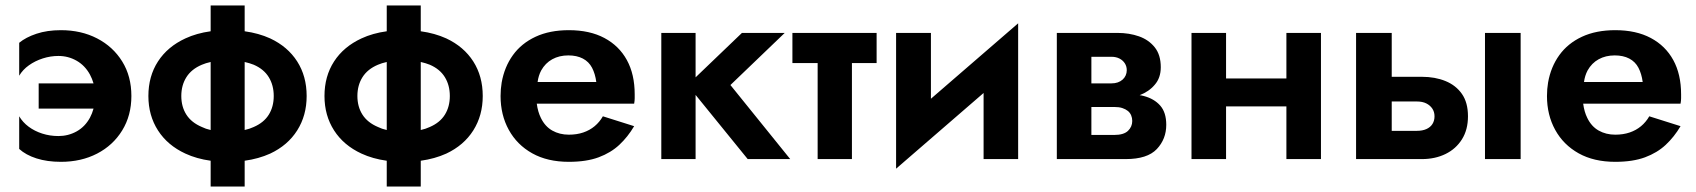

<svg xmlns="http://www.w3.org/2000/svg" viewBox="-20 -580 6184 700"><path d="M50 -156Q63 -134 84.5 -118Q106 -102 134 -93Q162 -84 193 -84Q229 -84 259.5 -101Q290 -118 308 -151Q316 -166 321 -184H121V-276H321Q316 -293 308 -308Q290 -341 259.5 -358.5Q229 -376 193 -376Q164 -376 136 -367Q108 -358 85.5 -342Q63 -326 50 -304V-424Q74 -444 113 -457Q152 -470 202 -470Q276 -470 334 -440Q392 -410 425.5 -356Q459 -302 459 -230Q459 -159 425.5 -104.5Q392 -50 334 -20Q276 10 202 10Q152 10 113 -2.5Q74 -15 50 -37Z M872 -560V-466Q923 -459 965 -440Q1029 -410 1063.5 -356Q1098 -302 1098 -230Q1098 -159 1063.5 -104.5Q1029 -50 965 -20Q923 -1 872 6V100H748V6Q697 -1 656 -20Q591 -50 556 -104.5Q521 -159 521 -230Q521 -302 556 -356Q591 -410 656 -440Q697 -459 748 -466V-560ZM641 -230Q641 -191 659.5 -162Q678 -133 716 -117Q730 -110 748 -106V-354Q730 -350 716 -344Q678 -328 659.5 -298.5Q641 -269 641 -230ZM872 -106Q890 -110 905 -117Q942 -133 960 -162Q978 -191 978 -230Q978 -269 960 -298.5Q942 -328 905 -344Q890 -350 872 -354Z M1514 -560V-466Q1565 -459 1607 -440Q1671 -410 1705.5 -356Q1740 -302 1740 -230Q1740 -159 1705.5 -104.5Q1671 -50 1607 -20Q1565 -1 1514 6V100H1390V6Q1339 -1 1298 -20Q1233 -50 1198 -104.5Q1163 -159 1163 -230Q1163 -302 1198 -356Q1233 -410 1298 -440Q1339 -459 1390 -466V-560ZM1283 -230Q1283 -191 1301.5 -162Q1320 -133 1358 -117Q1372 -110 1390 -106V-354Q1372 -350 1358 -344Q1320 -328 1301.5 -298.5Q1283 -269 1283 -230ZM1514 -106Q1532 -110 1547 -117Q1584 -133 1602 -162Q1620 -191 1620 -230Q1620 -269 1602 -298.5Q1584 -328 1547 -344Q1532 -350 1514 -354Z M1937 -202Q1941 -172 1952 -150Q1967 -119 1993.5 -104Q2020 -89 2054 -89Q2083 -89 2106.5 -97Q2130 -105 2148 -120Q2166 -135 2178 -156L2292 -120Q2269 -81 2238 -52Q2207 -23 2162.5 -6.5Q2118 10 2054 10Q1976 10 1920.5 -21Q1865 -52 1835 -106.5Q1805 -161 1805 -230Q1805 -243 1806 -255Q1807 -267 1809 -279Q1819 -336 1850 -379Q1881 -422 1932.5 -446Q1984 -470 2054 -470Q2130 -470 2183.5 -441.5Q2237 -413 2265.5 -361Q2294 -309 2294 -236V-222Q2294 -213 2292 -202ZM2154 -281Q2150 -311 2138.5 -333Q2127 -355 2105 -366.5Q2083 -378 2052 -378Q2019 -378 1993.5 -364Q1968 -350 1953 -323Q1943 -304 1940 -281Z M2516 -460V-298L2685 -460H2841L2643 -270L2861 0H2706L2516 -234V0H2391V-460Z M3176 -460V-350H3086V0H2961V-350H2869V-460Z M3247 35V-460H3374V-220L3692 -495V0H3566V-241Z M3833 0V-460H4054Q4097 -460 4132.5 -447.5Q4168 -435 4190 -407.5Q4212 -380 4212 -335Q4212 -296 4190 -271Q4169 -246 4135 -233Q4143 -232 4150 -230Q4188 -220 4210 -195Q4232 -170 4232 -125Q4232 -73 4197.5 -36.5Q4163 0 4084 0ZM3959 -276H4032Q4045 -276 4055 -279.5Q4065 -283 4072.5 -289.5Q4080 -296 4084 -305Q4088 -314 4088 -324Q4088 -338 4081 -349Q4074 -360 4061.5 -366.5Q4049 -373 4032 -373H3959ZM3959 -88H4042Q4077 -88 4092.5 -103Q4108 -118 4108 -139Q4108 -150 4104 -159.5Q4100 -169 4092 -175.5Q4084 -182 4072 -186Q4060 -190 4042 -190H3959Z M4796 -460V0H4670V-192H4450V0H4324V-460H4450V-294H4670V-460Z M5524 -460V0H5394V-460ZM5054 -460V-300H5164Q5212 -300 5250 -284.5Q5288 -269 5310 -237.5Q5332 -206 5332 -156Q5332 -107 5310 -72Q5288 -37 5250 -18.5Q5212 0 5164 0H4924V-460ZM5054 -103H5146Q5166 -103 5180.5 -109.5Q5195 -116 5202.5 -128Q5210 -140 5210 -156Q5210 -172 5202 -184Q5194 -196 5180 -203Q5166 -210 5146 -210H5054Z M5752 -202Q5756 -172 5767 -150Q5782 -119 5808.5 -104Q5835 -89 5869 -89Q5898 -89 5921.5 -97Q5945 -105 5963 -120Q5981 -135 5993 -156L6107 -120Q6084 -81 6053 -52Q6022 -23 5977.5 -6.5Q5933 10 5869 10Q5791 10 5735.5 -21Q5680 -52 5650 -106.5Q5620 -161 5620 -230Q5620 -243 5621 -255Q5622 -267 5624 -279Q5634 -336 5665 -379Q5696 -422 5747.5 -446Q5799 -470 5869 -470Q5945 -470 5998.5 -441.5Q6052 -413 6080.5 -361Q6109 -309 6109 -236V-222Q6109 -213 6107 -202ZM5969 -281Q5965 -311 5953.5 -333Q5942 -355 5920 -366.5Q5898 -378 5867 -378Q5834 -378 5808.5 -364Q5783 -350 5768 -323Q5758 -304 5755 -281Z"/></svg>

Font: Venryn Sans SemiBold
Style: Regular
Weight: 600
Designer: Owen Earl, indestructible type* (font) & Cristiano Sobral (main changes)
Version: Version 3.60;October 28, 2020;FontCreator 13.0.0.2681 64-bit